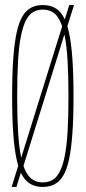

<svg xmlns="http://www.w3.org/2000/svg" viewBox="-20 -730 339 760"><path d="M45 10H26L55 -83L59 -90L229 -635L234 -645L254 -710H273L245 -621L240 -610L70 -64L65 -54ZM149 -8Q171 -8 187.5 -17.5Q204 -27 216 -49.5Q228 -72 236 -111Q244 -150 247.5 -208.5Q251 -267 251 -349Q251 -431 247.5 -490Q244 -549 236 -588Q228 -627 216 -650Q204 -673 187.5 -682.5Q171 -692 149 -692Q128 -692 111.5 -682.5Q95 -673 83 -650Q71 -627 63 -588Q55 -549 51.5 -490Q48 -431 48 -349Q48 -267 51.5 -208.5Q55 -150 63 -111Q71 -72 83 -49.5Q95 -27 111.5 -17.5Q128 -8 149 -8ZM149 10Q124 10 104 0Q84 -10 69.5 -33.5Q55 -57 46 -98Q37 -139 32.5 -201Q28 -263 28 -349Q28 -436 32.5 -498Q37 -560 46 -601.5Q55 -643 69.5 -666.5Q84 -690 104 -700Q124 -710 149 -710Q175 -710 195 -700Q215 -690 229.5 -666.5Q244 -643 253 -601.5Q262 -560 266.5 -498Q271 -436 271 -349Q271 -263 266.5 -201Q262 -139 253 -98Q244 -57 229.5 -33.5Q215 -10 195 0Q175 10 149 10Z"/></svg>

Font: Georama ExtraCondensed Thin
Style: Regular
Weight: 100
Width: 2
Designer: Jean-Baptiste Levee
Foundry: Production Type
Version: Version 1.001